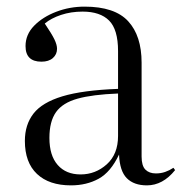

<svg xmlns="http://www.w3.org/2000/svg" viewBox="-20 -545 548 579"><path d="M194 14Q128 14 91.5 -20.5Q55 -55 55 -120Q55 -169 81 -202.5Q107 -236 168 -254.5Q229 -273 336 -277V-391Q336 -456 309 -483Q282 -510 229 -510Q194 -510 164 -500Q134 -490 115 -474Q136 -443 144 -426.5Q152 -410 152 -398Q152 -381 139.5 -370Q127 -359 105 -359Q57 -359 57 -406Q57 -441 83 -467.5Q109 -494 149.5 -509.5Q190 -525 235 -525Q326 -525 366.5 -481Q407 -437 407 -356V-73Q407 -45 418.5 -33.5Q430 -22 450 -22Q465 -22 478 -26.5Q491 -31 503 -39L508 -32Q471 14 423 14Q384 14 362.5 -7.5Q341 -29 339 -79Q314 -26 277.5 -6Q241 14 194 14ZM223 -19Q268 -19 302 -49.5Q336 -80 336 -135V-263Q259 -260 214 -247.5Q169 -235 149 -207Q129 -179 129 -129Q129 -76 154 -47.5Q179 -19 223 -19Z"/></svg>

Font: Literata 72pt Light
Style: Regular
Weight: 300
Designer: Latin by Veronika Burian and Jose Scaglione. Greek by Irene Vlachou. Cyrillic by Vera Evstafieva.
Foundry: TypeTogether
Version: Version 3.002